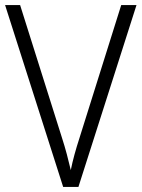

<svg xmlns="http://www.w3.org/2000/svg" viewBox="-20 -734 556 754"><path d="M516 -714 288 0H228L0 -714H59L223 -194Q234 -160 242.5 -128Q251 -96 258 -66Q264 -96 272.5 -127Q281 -158 293 -195L456 -714Z"/></svg>

Font: Noto Sans Tamil SemiCondensed Light
Style: Regular
Weight: 300
Width: 4
Designer: Jelle Bosma - Monotype Design Team
Foundry: Monotype Imaging Inc.
Version: Version 2.004; ttfautohint (v1.8.4.7-5d5b)